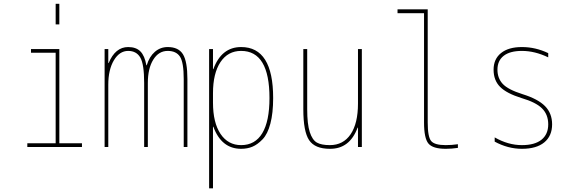

<svg xmlns="http://www.w3.org/2000/svg" viewBox="-20 -780 3040 1019"><path d="M415 0H125V-19.5H275.4V-500H144.5V-519.5H294.9V-19.5H415ZM275.4 -650.4V-759.8H294.9V-650.4Z M756.8 -433.6H758.8Q772.5 -479.5 801.8 -504.9Q831.1 -530.3 870.1 -530.3Q927.7 -530.3 951.2 -491.7Q974.6 -453.1 974.6 -360.4V0H955.1V-360.4Q955.1 -449.2 935.1 -479.5Q915 -509.8 870.1 -509.8Q822.3 -509.8 793.5 -463.4Q764.6 -417 764.6 -339.8V0H745.1V-339.8Q745.1 -439.5 724.6 -474.6Q704.1 -509.8 660.2 -509.8Q614.3 -509.8 584.5 -460Q554.7 -410.2 554.7 -330.1V0H535.2V-519.5H554.7V-445.3H556.6Q591.8 -530.3 660.2 -530.3Q702.1 -530.3 725.1 -507.3Q748 -484.4 756.8 -433.6Z M1112.3 -107.4H1110.4V219.7H1089.8V-519.5H1110.4V-413.1H1112.3Q1155.3 -530.3 1259.8 -530.3Q1429.7 -530.3 1429.7 -259.8Q1429.7 -179.7 1415 -124Q1400.4 -68.4 1373.5 -40.5Q1346.7 -12.7 1319.8 -1.5Q1293 9.8 1259.8 9.8Q1155.3 9.8 1112.3 -107.4ZM1410.2 -259.8Q1410.2 -509.8 1259.8 -509.8Q1189.5 -509.8 1149.9 -450.2Q1110.4 -390.6 1110.4 -285.2V-235.4Q1110.4 -128.9 1150.4 -69.3Q1190.4 -9.8 1259.8 -9.8Q1334 -9.8 1372.1 -73.2Q1410.2 -136.7 1410.2 -259.8Z M1879.9 -102.5H1877.9Q1835.9 10.7 1730.5 9.8Q1651.4 9.8 1620.6 -36.1Q1589.8 -82 1589.8 -200.2V-519.5H1610.4V-200.2Q1610.4 -121.1 1624 -79.1Q1637.7 -37.1 1661.6 -23.4Q1685.5 -9.8 1730.5 -9.8Q1801.8 -9.8 1840.8 -67.4Q1879.9 -125 1879.9 -230.5V-519.5H1900.4V0H1879.9Z M2250 -129.9Q2250 -52.7 2268.6 -31.2Q2287.1 -9.8 2345.7 -9.8Q2377.9 -9.8 2410.2 -14.6V4.9Q2377 9.8 2345.7 9.8Q2277.3 9.8 2253.9 -18.1Q2230.5 -45.9 2230.5 -129.9V-710H2089.8V-730.5H2250Z M2752.9 -280.3Q2835 -254.9 2872.6 -216.8Q2910.2 -178.7 2910.2 -120.1Q2910.2 -58.6 2868.7 -24.4Q2827.1 9.8 2750 9.8Q2675.8 9.8 2605.5 -28.3V-50.8Q2676.8 -9.8 2750 -9.8Q2818.4 -9.8 2854 -38.6Q2889.6 -67.4 2889.6 -120.1Q2889.6 -171.9 2856.9 -204.6Q2824.2 -237.3 2747.1 -259.8Q2668.9 -284.2 2634.3 -318.8Q2599.6 -353.5 2599.6 -410.2Q2599.6 -466.8 2639.2 -498.5Q2678.7 -530.3 2750 -530.3Q2822.3 -530.3 2889.6 -498V-475.6Q2818.4 -509.8 2750 -509.8Q2686.5 -509.8 2653.3 -483.9Q2620.1 -458 2620.1 -410.2Q2620.1 -365.2 2647.9 -335Q2675.8 -304.7 2752.9 -280.3Z"/></svg>

Font: Mgen+ 1m thin
Style: Regular
Weight: 100
Designer: [Source Han Sans]
Ryoko NISHIZUKA  (kana & ideographs); Paul D. Hunt (Latin, Greek & Cyrillic); Wenlong ZHANG  (bopomofo
Version: Version 1.059.20150602